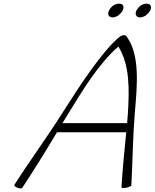

<svg xmlns="http://www.w3.org/2000/svg" viewBox="-20 -1017 844 1048"><path d="M650 -960C655 -970 655 -979 652 -987C648 -994 640 -997 630 -997C620 -997 609 -994 598 -987C588 -979 580 -970 575 -960C570 -950 569 -941 573 -933C577 -926 584 -922 594 -922C604 -922 616 -926 626 -933C636 -941 645 -950 650 -960ZM800 -960C805 -970 805 -979 802 -987C798 -994 790 -997 780 -997C770 -997 759 -994 748 -987C738 -979 730 -970 725 -960C720 -950 719 -941 723 -933C727 -926 734 -922 744 -922C754 -922 766 -926 776 -933C786 -941 795 -950 800 -960ZM101 9C167 -91 230 -193 291 -295H669C659 -195 649 -94 643 5C642 9 653 11 668 8C683 5 696 -1 697 -5C704 -138 705 -270 716 -403C729 -552 745 -717 671 -818C668 -822 663 -825 656 -825C650 -825 642 -822 635 -818C540 -741 416 -551 324 -406C240 -272 144 -142 59 -9C55 -5 62 2 73 7C85 12 97 13 101 9ZM351 -394C431 -524 517 -668 626 -763C689 -663 686 -528 678 -397C677 -379 675 -362 674 -345H321C331 -361 341 -378 351 -394Z"/></svg>

Font: Nupuram Thin Italic
Style: Regular
Weight: 100
Designer: Santhosh Thottingal (santhosh.thottingal@gmail.com)
Foundry: SMC
Version: Version 1.000